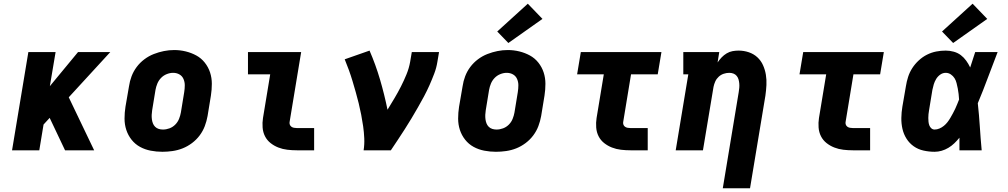

<svg xmlns="http://www.w3.org/2000/svg" viewBox="-20 -811 5440 1036"><path d="M45 0 133 -530H280L249 -346L401 -530H575L351 -286L488 0H331L257 -156L248 -175L215 -139L192 0Z M856 8Q824 8 793 2Q762 -4 735.5 -18.5Q709 -33 690 -57Q671 -81 661.5 -110Q652 -139 652 -171Q652 -203 657 -235L676 -345Q680 -373 690 -399.5Q700 -426 717.5 -449.5Q735 -473 759 -491Q783 -509 810 -519.5Q837 -530 864.5 -535.5Q892 -541 920 -541Q952 -541 982.5 -533.5Q1013 -526 1039.5 -511.5Q1066 -497 1085 -473Q1104 -449 1113.5 -420Q1123 -391 1123 -359Q1123 -327 1118 -295L1100 -185Q1095 -157 1085 -130.5Q1075 -104 1057.5 -80.5Q1040 -57 1016 -39Q992 -21 965.5 -10.5Q939 0 911 4Q883 8 856 8ZM859 -112Q877 -112 894.5 -118.5Q912 -125 925.5 -138.5Q939 -152 946 -169.5Q953 -187 956 -204L974 -314Q977 -333 977 -351Q977 -369 970 -385Q963 -401 948 -409.5Q933 -418 914 -418Q897 -418 879.5 -411Q862 -404 849 -390.5Q836 -377 829 -360Q822 -343 819 -326L801 -216Q799 -204 798.5 -191.5Q798 -179 799.5 -167.5Q801 -156 805 -145.5Q809 -135 817 -127Q825 -119 836 -115.5Q847 -112 859 -112Z M1582 0Q1556 0 1530.5 -3Q1505 -6 1482 -15Q1459 -24 1440 -39Q1421 -54 1410 -75.5Q1399 -97 1397 -123Q1395 -149 1399 -174L1438 -410H1318V-530H1605L1543 -155Q1541 -147 1543.5 -139.5Q1546 -132 1552 -127.5Q1558 -123 1566 -121.5Q1574 -120 1582 -120H1675V0Z M1942 0Q1947 -32 1945.5 -65Q1944 -98 1939.5 -129.5Q1935 -161 1929 -192Q1923 -223 1915.5 -253.5Q1908 -284 1899.5 -314Q1891 -344 1882 -374Q1873 -404 1862.5 -433Q1852 -462 1840 -491L1974 -538Q2007 -462 2030.5 -382Q2054 -302 2071 -219Q2090 -250 2108.5 -281Q2127 -312 2143.5 -344.5Q2160 -377 2173.5 -410Q2187 -443 2193 -477L2202 -530H2349L2340 -477Q2335 -445 2323 -413.5Q2311 -382 2297.5 -351.5Q2284 -321 2268 -291Q2252 -261 2235 -231.5Q2218 -202 2200.5 -172.5Q2183 -143 2164.5 -114.5Q2146 -86 2127 -57Q2108 -28 2089 0Z M2656 8Q2624 8 2593 2Q2562 -4 2535.5 -18.5Q2509 -33 2490 -57Q2471 -81 2461.5 -110Q2452 -139 2452 -171Q2452 -203 2457 -235L2476 -345Q2480 -373 2490 -399.5Q2500 -426 2517.5 -449.5Q2535 -473 2559 -491Q2583 -509 2610 -519.5Q2637 -530 2664.5 -535.5Q2692 -541 2720 -541Q2752 -541 2782.5 -533.5Q2813 -526 2839.5 -511.5Q2866 -497 2885 -473Q2904 -449 2913.5 -420Q2923 -391 2923 -359Q2923 -327 2918 -295L2900 -185Q2895 -157 2885 -130.5Q2875 -104 2857.5 -80.5Q2840 -57 2816 -39Q2792 -21 2765.5 -10.5Q2739 0 2711 4Q2683 8 2656 8ZM2659 -112Q2677 -112 2694.5 -118.5Q2712 -125 2725.5 -138.5Q2739 -152 2746 -169.5Q2753 -187 2756 -204L2774 -314Q2777 -333 2777 -351Q2777 -369 2770 -385Q2763 -401 2748 -409.5Q2733 -418 2714 -418Q2697 -418 2679.5 -411Q2662 -404 2649 -390.5Q2636 -377 2629 -360Q2622 -343 2619 -326L2601 -216Q2599 -204 2598.5 -191.5Q2598 -179 2599.5 -167.5Q2601 -156 2605 -145.5Q2609 -135 2617 -127Q2625 -119 2636 -115.5Q2647 -112 2659 -112ZM2723 -579 2663 -641 2828 -791 2907 -709Z M3382 0Q3356 0 3330.5 -3Q3305 -6 3282 -15Q3259 -24 3240 -39Q3221 -54 3210 -75.5Q3199 -97 3197 -123Q3195 -149 3199 -174L3238 -410H3094L3114 -530H3549L3529 -410H3385L3343 -155Q3341 -147 3343.5 -139.5Q3346 -132 3352 -127.5Q3358 -123 3366 -121.5Q3374 -120 3382 -120H3475V0Z M3880 205 3966 -314Q3968 -326 3969 -337.5Q3970 -349 3969 -360.5Q3968 -372 3965 -382.5Q3962 -393 3955 -401.5Q3948 -410 3937.5 -414Q3927 -418 3915 -418Q3900 -418 3885 -413Q3870 -408 3858 -397Q3846 -386 3839.5 -371.5Q3833 -357 3830 -342L3773 0H3626L3694 -410H3667V-530H3861L3852 -474Q3862 -489 3874 -501.5Q3886 -514 3901 -523Q3916 -532 3932.5 -535Q3949 -538 3965 -538Q3994 -538 4020.5 -529Q4047 -520 4066.5 -502Q4086 -484 4097 -459.5Q4108 -435 4112.5 -408Q4117 -381 4115.5 -352Q4114 -323 4110 -295L4027 205Z M4582 0Q4556 0 4530.5 -3Q4505 -6 4482 -15Q4459 -24 4440 -39Q4421 -54 4410 -75.5Q4399 -97 4397 -123Q4395 -149 4399 -174L4438 -410H4294L4314 -530H4749L4729 -410H4585L4543 -155Q4541 -147 4543.5 -139.5Q4546 -132 4552 -127.5Q4558 -123 4566 -121.5Q4574 -120 4582 -120H4675V0Z M5023 8Q4993 8 4963.5 1.5Q4934 -5 4910.5 -21.5Q4887 -38 4871.5 -62.5Q4856 -87 4849.5 -115.5Q4843 -144 4843.5 -174.5Q4844 -205 4849 -235L4868 -345Q4872 -371 4880 -396Q4888 -421 4902.5 -443.5Q4917 -466 4937.5 -485Q4958 -504 4982 -516Q5006 -528 5031.5 -533Q5057 -538 5083 -538Q5105 -538 5126.5 -532Q5148 -526 5164.5 -513.5Q5181 -501 5193.5 -483.5Q5206 -466 5215 -447Q5222 -468 5228.5 -488.5Q5235 -509 5242 -530H5363Q5336 -461 5310.5 -392Q5285 -323 5256 -254Q5263 -191 5267 -127.5Q5271 -64 5277 0H5157Q5157 -17 5157 -34Q5157 -51 5157 -68Q5144 -52 5129.5 -38Q5115 -24 5097.5 -13.5Q5080 -3 5061 2.5Q5042 8 5023 8ZM5023 -112Q5036 -112 5049 -117.5Q5062 -123 5073 -132Q5084 -141 5092.5 -152Q5101 -163 5108 -175Q5115 -187 5121.5 -199Q5128 -211 5134 -223.5Q5140 -236 5145 -249Q5150 -262 5155 -274Q5154 -289 5152.5 -304Q5151 -319 5148 -333.5Q5145 -348 5141.5 -362.5Q5138 -377 5130.5 -389Q5123 -401 5110.5 -409.5Q5098 -418 5083 -418Q5067 -418 5053.5 -408.5Q5040 -399 5031.5 -385Q5023 -371 5018.5 -356Q5014 -341 5011 -326L4993 -216Q4991 -205 4990 -195Q4989 -185 4989 -174.5Q4989 -164 4990 -154Q4991 -144 4994.5 -134.5Q4998 -125 5005.5 -118.5Q5013 -112 5023 -112ZM5123 -579 5063 -641 5228 -791 5307 -709Z"/></svg>

Font: Iosevka Slab Heavy Extended
Style: Italic
Weight: 900
Width: 7
Italic angle: -9°
Monospace: yes
Designer: Belleve Invis
Foundry: Belleve Invis
Version: Version 11.1.0; ttfautohint (v1.8.3)